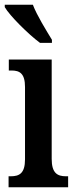

<svg xmlns="http://www.w3.org/2000/svg" viewBox="-21 -786 320 806"><path d="M147 -606H197V-619C174 -657 134 -721 117 -766H-1V-756C19 -721 98 -642 147 -606ZM15 0H265V-46H256C220 -46 196 -59 196 -119V-536H16V-490H28C62 -490 84 -477 84 -421V-117C84 -58 60 -46 24 -46H15Z"/></svg>

Font: Noto Serif Armenian ExtraCondensed SemiBold
Style: Regular
Weight: 600
Width: 2
Designer: Monotype Design Team
Foundry: Monotype Imaging Inc.
Version: Version 2.008